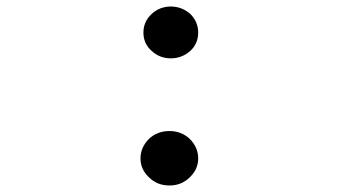

<svg xmlns="http://www.w3.org/2000/svg" viewBox="-20 -676 1040 589"><path d="M500 -107C524 -107 545 -115 562 -132C579 -148 588 -167 588 -190C588 -213 579 -233 562 -250C545 -266 524 -274 500 -274C475 -274 454 -266 437 -250C420 -233 411 -213 411 -190C411 -167 420 -148 437 -132C454 -115 475 -107 500 -107ZM504 -497C527 -497 547 -505 564 -520C580 -535 588 -554 588 -576C588 -598 580 -617 564 -633C547 -648 527 -656 504 -656C481 -656 461 -648 445 -633C428 -617 420 -598 420 -576C420 -554 428 -535 445 -520C461 -505 481 -497 504 -497Z"/></svg>

Font: linja lipamanka normal
Style: Regular
Weight: 400
Version: Version 1.000;February 20, 2023;FontCreator 14.0.0.2901 64-b